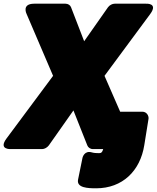

<svg xmlns="http://www.w3.org/2000/svg" viewBox="-53 -768 848 1038"><path d="M402 -545 331 -729C327 -740 315 -748 301 -748H132C62 -748 91 -692 91 -692L234 -358L-18 -19C-63 42 5 38 5 38H175C187 38 202 30 211 18L344 -171L419 18C423 29 435 38 449 38H619C689 38 660 -19 660 -19L512 -358L759 -692C804 -753 736 -748 736 -748H567C555 -748 540 -741 531 -729ZM467 250C609 250 705 156 727 17L750 -126C752 -142 740 -164 717 -164H575C559 -164 536 -149 532 -126L509 17C503 58 494 60 482 60C467 60 454 59 444 56C404 44 393 81 392 90L369 203C360 248 423 250 467 250Z"/></svg>

Font: Asimov Print
Style: EIt
Weight: 500
Designer: Google
Version: Version 2.000980; 2014